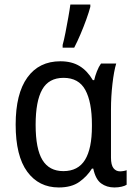

<svg xmlns="http://www.w3.org/2000/svg" viewBox="-20 -816 603 846"><path d="M239 10Q151 10 100 -59.5Q49 -129 49 -267Q49 -403 100.5 -474.5Q152 -546 246 -546Q296 -546 330.5 -525Q365 -504 389 -463H395Q399 -481 407 -501.5Q415 -522 425 -536H492Q482 -503 475.5 -446.5Q469 -390 469 -334V-122Q469 -89 480 -75Q491 -61 509 -61Q516 -61 524.5 -62.5Q533 -64 538 -66V-2Q531 3 516 6.5Q501 10 484 10Q450 10 425.5 -8Q401 -26 391 -73H385Q364 -39 329.5 -14.5Q295 10 239 10ZM259 -62Q324 -62 354.5 -111.5Q385 -161 385 -259V-267Q385 -366 356 -419.5Q327 -473 260 -473Q195 -473 166 -421.5Q137 -370 137 -266Q137 -160 167 -111Q197 -62 259 -62ZM256 -618Q262 -639 268.5 -672.5Q275 -706 281 -739.5Q287 -773 290 -796H378V-786Q372 -763 360.5 -731Q349 -699 335 -666Q321 -633 307 -606H256Z"/></svg>

Font: Noto Sans Mono SemiCondensed
Style: Regular
Weight: 400
Width: 4
Designer: Monotype Design Team
Foundry: Monotype Imaging Inc.
Version: Version 2.014